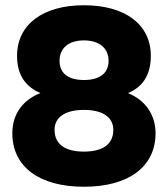

<svg xmlns="http://www.w3.org/2000/svg" viewBox="-20 -701 640 732"><path d="M300 11C470 11 573 -65 573 -193C573 -266 532 -320 468 -346C521 -368 555 -412 555 -488C555 -608 457 -681 300 -681C144 -681 45 -608 45 -488C45 -413 79 -370 134 -346C69 -321 27 -268 27 -193C27 -65 130 11 300 11ZM300 -123C227 -123 188 -152 188 -206C188 -253 227 -282 300 -282C373 -282 412 -253 412 -206C412 -152 373 -123 300 -123ZM300 -396C241 -396 207 -421 207 -469C207 -517 241 -547 300 -547C359 -547 394 -517 394 -469C394 -421 359 -396 300 -396Z"/></svg>

Font: SN Pro Heavy
Style: Regular
Weight: 800
Designer: Tobias Whetton
Foundry: Supernotes
Version: Version 1.001;Glyphs 3.2 (3249)